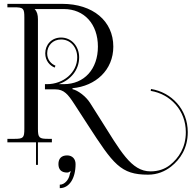

<svg xmlns="http://www.w3.org/2000/svg" viewBox="-20 -739 995 997"><path d="M213.4 -275H267.4C312.4 -275 333.4 -249 366.4 -198L436.4 -90C568.5 113.8 606.4 168 748.4 168C797.7 168 837.3 150.5 868.4 126C916.1 88.4 955 30.4 955 -52.7C955 -171.6 870.4 -259.7 764.2 -276.9L762.6 -267.1C864.3 -250.5 945 -166.5 945 -52.7C945 27 908 82.1 862.2 118.2C835.5 139.1 801.4 150.9 761.7 150.9C660.8 150.9 605.9 45.5 497.4 -126L447.4 -205C426.2 -238.5 384.4 -270 356.4 -276V-281C476.4 -292 568.4 -375 568.4 -497C568.4 -630 462.4 -719 302.4 -719H18.4V-701H53.4C101.4 -701 106.4 -696 106.4 -648V-71C106.4 -23 101.4 -18 53.4 -18H18.4V0H167V117H177V0H249.4V-18H231.4C183.4 -18 177 -23 177 -71V-242V-639C177 -662 172.4 -679 160.4 -691V-692H311.4C417.4 -692 488.4 -614 488.4 -497C488.4 -380 417.4 -302 311.4 -302H284.7C346.1 -323 391 -375.3 391 -441C391 -498 352 -544 297 -544C248 -544 215 -507 215 -462C215 -423 239 -398 264 -388L268 -398C246 -407 225 -428 225 -462C225 -502 254 -534 297 -534C346 -534 381 -494 381 -441C381 -362 309 -302 224 -302H213.4ZM372.4 113C372.4 86 355.4 68 328.4 68C299.4 68 283.4 84 283.4 113C283.4 142 299.4 157 328.4 157C335.4 157 341.4 154 344.4 150L347.4 152C345.4 156 342.4 162 341.4 170C337.4 191 317.4 220 290.4 220V238C339.4 238 372.4 188 372.4 113Z"/></svg>

Font: FoglihtenNo04
Style: Regular
Weight: 500
Designer: gluk (gluksza@wp.pl)
Foundry: gluk (gluksza@wp.pl)
Version: Version 0.70